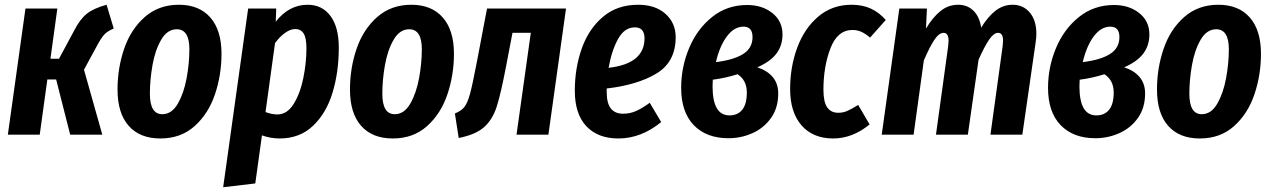

<svg xmlns="http://www.w3.org/2000/svg" viewBox="-20 -566 5345 807"><path d="M458 -446Q431 -435 417.5 -420Q404 -405 384 -367L333 -273L410 0H275L216 -232H179L147 0H13L87 -530H221L192 -319H228L292 -438Q316 -485 344.5 -508Q373 -531 428 -546Z M474 -190Q474 -280 502 -361.5Q530 -443 588.5 -494.5Q647 -546 732 -546Q817 -546 864 -492.5Q911 -439 911 -340Q911 -251 883.5 -169.5Q856 -88 798 -36Q740 16 654 16Q568 16 521 -37Q474 -90 474 -190ZM776 -359Q776 -443 723 -443Q683 -443 657.5 -399Q632 -355 621 -292.5Q610 -230 610 -172Q610 -86 662 -86Q702 -86 727.5 -130.5Q753 -175 764.5 -238Q776 -301 776 -359Z M1023 -530H1141L1139 -475Q1195 -546 1273 -546Q1334 -546 1369 -499Q1404 -452 1404 -366Q1404 -264 1378 -177.5Q1352 -91 1296 -37.5Q1240 16 1155 16Q1118 16 1081 3L1053 205L918 221ZM1268 -363Q1268 -407 1256 -425.5Q1244 -444 1221 -444Q1201 -444 1178.5 -428Q1156 -412 1136 -385L1096 -95Q1122 -85 1146 -85Q1187 -85 1214.5 -129.5Q1242 -174 1255 -238.5Q1268 -303 1268 -363Z M1451 -190Q1451 -280 1479 -361.5Q1507 -443 1565.5 -494.5Q1624 -546 1709 -546Q1794 -546 1841 -492.5Q1888 -439 1888 -340Q1888 -251 1860.5 -169.5Q1833 -88 1775 -36Q1717 16 1631 16Q1545 16 1498 -37Q1451 -90 1451 -190ZM1753 -359Q1753 -443 1700 -443Q1660 -443 1634.5 -399Q1609 -355 1598 -292.5Q1587 -230 1587 -172Q1587 -86 1639 -86Q1679 -86 1704.5 -130.5Q1730 -175 1741.5 -238Q1753 -301 1753 -359Z M2285 0H2151L2211 -428H2134L2108 -292Q2085 -171 2067.5 -117Q2050 -63 2014.5 -31.5Q1979 0 1908 14L1892 -89Q1919 -100 1932 -116.5Q1945 -133 1955.5 -171.5Q1966 -210 1984 -304L2027 -530H2359Z M2820 -410Q2820 -306 2740 -257.5Q2660 -209 2530 -194V-180Q2530 -132 2547.5 -110Q2565 -88 2599 -88Q2627 -88 2652.5 -99Q2678 -110 2711 -134L2759 -53Q2675 16 2579 16Q2493 16 2444.5 -35.5Q2396 -87 2396 -185Q2396 -279 2425 -361.5Q2454 -444 2514 -495Q2574 -546 2662 -546Q2735 -546 2777.5 -507.5Q2820 -469 2820 -410ZM2689 -405Q2689 -451 2648 -451Q2605 -451 2578 -402.5Q2551 -354 2538 -281Q2689 -298 2689 -405Z M3269 -421Q3269 -375 3243.5 -341Q3218 -307 3163 -283Q3204 -270 3227.5 -242.5Q3251 -215 3251 -173Q3251 -113 3221 -70.5Q3191 -28 3143 -6.5Q3095 15 3042 15Q2949 15 2896 -40Q2843 -95 2843 -197Q2843 -284 2876.5 -364Q2910 -444 2973 -494.5Q3036 -545 3120 -545Q3184 -545 3226.5 -511Q3269 -477 3269 -421ZM2989 -305Q3064 -314 3103.5 -339Q3143 -364 3143 -410Q3143 -454 3105 -454Q3066 -454 3035.5 -413.5Q3005 -373 2989 -305ZM2976 -231 2975 -203Q2975 -81 3046 -81Q3081 -81 3100 -105Q3119 -129 3119 -177Q3119 -229 3080 -254Q3030 -238 2976 -231Z M3703 -482 3637 -408Q3617 -425 3600 -432.5Q3583 -440 3563 -440Q3500 -440 3470.5 -363Q3441 -286 3441 -189Q3441 -137 3457 -114.5Q3473 -92 3503 -92Q3524 -92 3542 -100Q3560 -108 3587 -125L3635 -43Q3563 16 3482 16Q3397 16 3349 -39Q3301 -94 3301 -192Q3301 -285 3331 -366Q3361 -447 3419.5 -496.5Q3478 -546 3559 -546Q3605 -546 3640 -530Q3675 -514 3703 -482Z M4336 -424Q4336 -408 4333 -388L4277 0H4143L4194 -370Q4196 -390 4196 -395Q4196 -428 4175 -428Q4157 -428 4137.5 -399.5Q4118 -371 4093 -315L4048 0H3914L3965 -370Q3967 -388 3967 -394Q3967 -428 3946 -428Q3927 -428 3907.5 -399Q3888 -370 3863 -312L3820 0H3686L3760 -530H3876L3872 -446Q3901 -494 3933.5 -520Q3966 -546 4007 -546Q4046 -546 4071.5 -521Q4097 -496 4104 -450Q4133 -497 4165 -521.5Q4197 -546 4236 -546Q4281 -546 4308.5 -513Q4336 -480 4336 -424Z M4811 -421Q4811 -375 4785.5 -341Q4760 -307 4705 -283Q4746 -270 4769.5 -242.5Q4793 -215 4793 -173Q4793 -113 4763 -70.5Q4733 -28 4685 -6.5Q4637 15 4584 15Q4491 15 4438 -40Q4385 -95 4385 -197Q4385 -284 4418.5 -364Q4452 -444 4515 -494.5Q4578 -545 4662 -545Q4726 -545 4768.5 -511Q4811 -477 4811 -421ZM4531 -305Q4606 -314 4645.5 -339Q4685 -364 4685 -410Q4685 -454 4647 -454Q4608 -454 4577.5 -413.5Q4547 -373 4531 -305ZM4518 -231 4517 -203Q4517 -81 4588 -81Q4623 -81 4642 -105Q4661 -129 4661 -177Q4661 -229 4622 -254Q4572 -238 4518 -231Z M4843 -190Q4843 -280 4871 -361.5Q4899 -443 4957.5 -494.5Q5016 -546 5101 -546Q5186 -546 5233 -492.5Q5280 -439 5280 -340Q5280 -251 5252.5 -169.5Q5225 -88 5167 -36Q5109 16 5023 16Q4937 16 4890 -37Q4843 -90 4843 -190ZM5145 -359Q5145 -443 5092 -443Q5052 -443 5026.5 -399Q5001 -355 4990 -292.5Q4979 -230 4979 -172Q4979 -86 5031 -86Q5071 -86 5096.5 -130.5Q5122 -175 5133.5 -238Q5145 -301 5145 -359Z"/></svg>

Font: Fira Sans Compressed SemiBold
Style: Italic
Weight: 600
Width: 1
Italic angle: -8°
Designer: bBox Type GmbH & Carrois Corporate GbR & Edenspiekermann AG
Foundry: bBox Type GmbH & Carrois Corporate GbR & Edenspiekermann AG
Version: Version 4.301